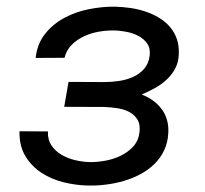

<svg xmlns="http://www.w3.org/2000/svg" viewBox="-20 -558 627 587"><path d="M298.8 -307.1Q319.3 -307.1 342.5 -310.3Q365.7 -313.5 385.7 -322.3Q405.8 -331.1 419.9 -346.7Q434.1 -362.3 437.5 -387.2Q440.4 -409.7 430.2 -424.6Q419.9 -439.5 403.1 -448.2Q386.2 -457 365.7 -460.9Q345.2 -464.8 328.1 -464.8Q306.6 -465.3 282.5 -461.2Q258.3 -457 236.8 -447Q215.3 -437 199.2 -420.9Q183.1 -404.8 177.2 -381.3L88.9 -380.9Q93.8 -424.3 117.9 -454.6Q142.1 -484.9 176.8 -503.4Q211.4 -522 252.2 -530Q293 -538.1 331.1 -537.6Q354 -537.1 377.9 -533.7Q401.9 -530.3 424.1 -522.9Q446.3 -515.6 465.8 -503.9Q485.4 -492.2 499.5 -475.8Q513.7 -459.5 521 -437.7Q528.3 -416 526.4 -388.2Q524.9 -364.7 514.4 -346.2Q503.9 -327.6 488 -313.2Q472.2 -298.8 452.4 -288.1Q432.6 -277.3 413.1 -269Q451.7 -254.4 474.1 -224.6Q496.6 -194.8 494.6 -152.3Q493.2 -122.1 481.7 -98.1Q470.2 -74.2 451.7 -56.2Q433.1 -38.1 409.2 -25.4Q385.3 -12.7 358.6 -4.9Q332 2.9 304.4 6.3Q276.9 9.8 251.5 9.3Q212.9 8.8 174.6 -0.7Q136.2 -10.3 106 -30.3Q75.7 -50.3 57.1 -81.5Q38.6 -112.8 39.6 -156.7L126.5 -156.2Q125.5 -130.9 137.5 -113.3Q149.4 -95.7 168.2 -84.7Q187 -73.7 209.7 -68.4Q232.4 -63 253.9 -62.5Q275.4 -62 300.5 -66.4Q325.7 -70.8 347.9 -81.3Q370.1 -91.8 386.5 -109.1Q402.8 -126.5 406.2 -151.9Q409.7 -177.2 400.1 -192.6Q390.6 -208 374 -216.3Q357.4 -224.6 336.7 -227.5Q315.9 -230.5 296.4 -231L176.3 -231.4L189.5 -307.6Z"/></svg>

Font: Roboto Mono
Style: Italic
Weight: 400
Designer: Google
Version: Version 2.000985; 2015; ttfautohint (v1.3)